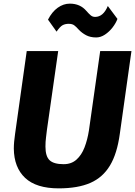

<svg xmlns="http://www.w3.org/2000/svg" viewBox="-20 -1028 743 1056"><path d="M303 8Q179.5 8 118.2 -49.5Q57 -107 56 -211Q56 -228.5 57.8 -248.8Q59.5 -269 63 -292L127 -747H300L238 -313Q236 -293.5 233 -271.2Q230 -249 230 -222Q230 -168 253 -146.5Q276 -125 330 -125Q372.5 -125 400.5 -150Q428.5 -175 444.8 -217Q461 -259 469 -310L531 -747H703L639 -292Q624 -182.5 585 -118Q545.5 -52 476.8 -22Q408 8 303 8ZM509 -822Q477 -822 453.8 -834.2Q430.5 -846.5 413 -865Q399 -881 388 -889Q377 -897 358 -897Q338.5 -897 324.5 -889.5Q310.5 -882 291 -854L244 -920Q266 -963 297.5 -985.5Q329 -1008 364 -1008Q421 -1008 455 -968Q468.5 -952.5 478.8 -943.8Q489 -935 503 -935Q548 -935 573 -995L626 -924Q617 -900 598.8 -876.5Q580.5 -853 557 -837.5Q533.5 -822 509 -822Z"/></svg>

Font: Merriweather Sans ExtraBold
Style: Italic
Weight: 800
Italic angle: -7.5°
Designer: Eben Sorkin
Foundry: Eben Sorkin
Version: Version 2.001; ttfautohint (v1.8.3)